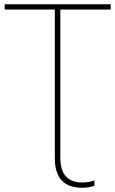

<svg xmlns="http://www.w3.org/2000/svg" viewBox="-20 -734 545 907"><path d="M368 153Q403 153 426 143V118Q403 128 367 128Q320 128 292.5 100.5Q265 73 265 7V-689H503V-714H2V-689H239V14Q239 153 368 153Z"/></svg>

Font: Noto Sans UI Thin
Style: Regular
Weight: 250
Designer: Monotype Design Team
Foundry: Monotype Imaging Inc.
Version: Version 1.901